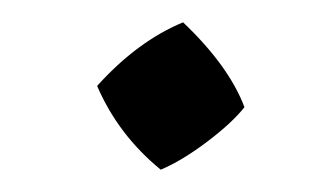

<svg xmlns="http://www.w3.org/2000/svg" viewBox="-20 -365 289 172"><path d="M124 -213Q86 -244 67 -288Q103 -328 144 -345Q185 -306 199 -269Q188 -255 165.5 -238Q143 -221 124 -213Z"/></svg>

Font: Rosarivo
Style: Regular
Weight: 400
Designer: Pablo Ugerman
Foundry: Pablo Ugerman
Version: Version 1.003